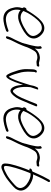

<svg xmlns="http://www.w3.org/2000/svg" viewBox="995 -1677 742 2772"><g transform="rotate(90 1366.0 -291.0)"><path d="M93 -287C80 -270 89 -253 97 -243L96 -240C79 -183 81 -149 93 -107C111 -19 170 45 284 29C318 24 354 16 383 6L424 -8C429 -10 433 -14 436 -18C448 -34 433 -45 419 -42L377 -27C351 -18 320 -12 289 -7C225 3 176 -20 151 -56C126 -93 109 -145 126 -217C146 -198 171 -185 208 -182C257 -178 307 -198 347 -218C405 -245 476 -282 515 -338C552 -397 533 -452 509 -486C487 -516 457 -544 422 -555C352 -576 294 -532 246 -479C206 -434 159 -366 124 -302C110 -308 99 -296 93 -287ZM139 -258 142 -266C169 -336 221 -409 263 -456C295 -492 326 -518 366 -523C423 -531 453 -497 477 -462C494 -437 513 -396 485 -352C466 -324 432 -300 400 -283C362 -258 322 -239 279 -225C217 -205 165 -227 139 -258Z M505 -25C503 -15 506 -6 516 -6C528 -6 535 -12 540 -23L546 -42C561 -91 592 -138 613 -187C625 -219 643 -251 652 -281C659 -303 667 -327 677 -345L691 -373L708 -403C724 -433 743 -448 770 -454L783 -457C798 -461 816 -460 832 -457C849 -454 863 -444 884 -447C893 -447 908 -448 915 -450H922C945 -454 950 -491 926 -486H920C910 -484 901 -484 891 -482C887 -482 884 -483 880 -484L865 -488C858 -490 852 -491 845 -492L824 -495C807 -498 787 -492 771 -489L754 -483C723 -469 701 -453 681 -422C686 -457 688 -487 682 -511C678 -534 642 -517 647 -497C648 -488 650 -485 650 -473C651 -446 644 -413 636 -379C633 -365 631 -352 627 -341C623 -322 617 -308 613 -292L609 -274C607 -266 604 -257 601 -249C600 -247 599 -245 600 -243C585 -209 572 -174 555 -141C540 -109 519 -76 510 -45Z M981 -397C980 -360 977 -318 978 -280C981 -236 991 -191 1004 -156C1018 -117 1028 -79 1045 -49C1057 -28 1074 15 1110 -30C1130 -55 1150 -100 1165 -138C1179 -174 1191 -213 1205 -252L1207 -228C1210 -202 1213 -179 1218 -159C1227 -129 1242 -91 1265 -79C1297 -57 1332 -83 1360 -116C1399 -158 1426 -224 1451 -286C1469 -328 1486 -365 1502 -408L1514 -437C1525 -461 1488 -464 1479 -443L1467 -413C1460 -394 1452 -374 1444 -355C1412 -282 1382 -188 1334 -136C1322 -124 1311 -107 1299 -107C1296 -106 1291 -108 1285 -111C1267 -125 1255 -152 1247 -179C1234 -226 1231 -294 1239 -361C1247 -386 1254 -407 1260 -425C1266 -442 1269 -453 1271 -458C1273 -464 1273 -468 1271 -470C1265 -476 1248 -466 1242 -463C1230 -439 1219 -411 1213 -376C1213 -371 1211 -366 1210 -361C1202 -337 1195 -313 1188 -290L1163 -214C1148 -169 1131 -123 1113 -87C1105 -71 1096 -55 1088 -47C1086 -48 1086 -50 1084 -52C1071 -76 1060 -101 1051 -131C1044 -162 1032 -192 1024 -228C1013 -278 1013 -341 1018 -403C1018 -413 1018 -419 1020 -422C1023 -428 1030 -437 1027 -444C1022 -455 1000 -456 993 -440C987 -427 982 -418 981 -397Z M1536 -287C1523 -270 1532 -253 1540 -243L1539 -240C1522 -183 1524 -149 1536 -107C1554 -19 1613 45 1727 29C1761 24 1797 16 1826 6L1867 -8C1872 -10 1876 -14 1879 -18C1891 -34 1876 -45 1862 -42L1820 -27C1794 -18 1763 -12 1732 -7C1668 3 1619 -20 1594 -56C1569 -93 1552 -145 1569 -217C1589 -198 1614 -185 1651 -182C1700 -178 1750 -198 1790 -218C1848 -245 1919 -282 1958 -338C1995 -397 1976 -452 1952 -486C1930 -516 1900 -544 1865 -555C1795 -576 1737 -532 1689 -479C1649 -434 1602 -366 1567 -302C1553 -308 1542 -296 1536 -287ZM1582 -258 1585 -266C1612 -336 1664 -409 1706 -456C1738 -492 1769 -518 1809 -523C1866 -531 1896 -497 1920 -462C1937 -437 1956 -396 1928 -352C1909 -324 1875 -300 1843 -283C1805 -258 1765 -239 1722 -225C1660 -205 1608 -227 1582 -258Z M1948 -25C1946 -15 1949 -6 1959 -6C1971 -6 1978 -12 1983 -23L1989 -42C2004 -91 2035 -138 2056 -187C2068 -219 2086 -251 2095 -281C2102 -303 2110 -327 2120 -345L2134 -373L2151 -403C2167 -433 2186 -448 2213 -454L2226 -457C2241 -461 2259 -460 2275 -457C2292 -454 2306 -444 2327 -447C2336 -447 2351 -448 2358 -450H2365C2388 -454 2393 -491 2369 -486H2363C2353 -484 2344 -484 2334 -482C2330 -482 2327 -483 2323 -484L2308 -488C2301 -490 2295 -491 2288 -492L2267 -495C2250 -498 2230 -492 2214 -489L2197 -483C2166 -469 2144 -453 2124 -422C2129 -457 2131 -487 2125 -511C2121 -534 2085 -517 2090 -497C2091 -488 2093 -485 2093 -473C2094 -446 2087 -413 2079 -379C2076 -365 2074 -352 2070 -341C2066 -322 2060 -308 2056 -292L2052 -274C2050 -266 2047 -257 2044 -249C2043 -247 2042 -245 2043 -243C2028 -209 2015 -174 1998 -141C1983 -109 1962 -76 1953 -45Z M2417 -367C2404 -347 2425 -340 2440 -346C2406 -262 2371 -166 2349 -69C2340 -16 2331 33 2361 52C2384 67 2413 59 2441 46C2477 33 2513 13 2547 -9C2579 -30 2680 -112 2703 -143C2716 -161 2725 -179 2729 -197C2733 -215 2733 -234 2727 -253C2716 -293 2682 -328 2646 -351C2613 -372 2567 -396 2517 -398C2511 -398 2505 -398 2498 -397C2518 -444 2539 -491 2560 -533C2570 -553 2579 -572 2590 -590L2606 -618C2608 -623 2609 -627 2608 -632C2605 -646 2580 -644 2574 -630L2559 -602C2548 -583 2537 -563 2527 -542C2505 -496 2482 -448 2461 -398C2459 -395 2458 -388 2455 -388L2428 -377C2423 -375 2420 -372 2417 -367ZM2385 -70C2409 -173 2445 -271 2482 -360C2490 -361 2499 -362 2508 -362C2525 -361 2544 -356 2563 -349C2617 -327 2676 -289 2691 -236C2695 -222 2696 -209 2693 -197C2690 -185 2685 -173 2675 -160C2665 -147 2643 -126 2610 -98C2576 -69 2550 -49 2532 -38C2514 -26 2497 -16 2480 -8C2455 5 2430 20 2402 23C2360 30 2379 -34 2385 -70Z"/></g></svg>

Font: Stray Cat
Style: CnObl
Weight: 400
Version: Version 1.0